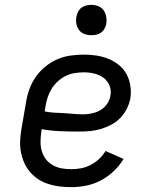

<svg xmlns="http://www.w3.org/2000/svg" viewBox="-20 -763 640 791"><path d="M273 8Q249 8 225 5Q201 2 179 -5Q157 -12 138 -24.5Q119 -37 104.5 -53.5Q90 -70 80.5 -91Q71 -112 66.5 -135Q62 -158 63 -182Q64 -206 68 -230L87 -340Q91 -367 100.5 -394Q110 -421 126.5 -445Q143 -469 166 -488Q189 -507 215.5 -518.5Q242 -530 270 -534Q298 -538 325 -538Q352 -538 378 -534Q404 -530 427 -520.5Q450 -511 469.5 -495.5Q489 -480 501 -458Q513 -436 517 -410Q521 -384 517 -358Q513 -336 502.5 -315Q492 -294 475.5 -277Q459 -260 438 -249Q417 -238 395 -231.5Q373 -225 351 -223Q329 -221 307 -221Q268 -221 229 -222.5Q190 -224 152 -231L150 -218Q147 -198 147 -178Q147 -158 152.5 -139.5Q158 -121 169.5 -106.5Q181 -92 197.5 -82.5Q214 -73 233.5 -69.5Q253 -66 273 -66Q293 -66 313 -69.5Q333 -73 352.5 -83Q372 -93 388 -108Q404 -123 415 -141L489 -108Q472 -80 447.5 -57Q423 -34 394 -19Q365 -4 334 2Q303 8 273 8ZM320 -292Q332 -292 344.5 -293.5Q357 -295 369 -298.5Q381 -302 392.5 -308.5Q404 -315 413 -324.5Q422 -334 427.5 -345.5Q433 -357 435 -369Q438 -383 435 -397.5Q432 -412 424.5 -423.5Q417 -435 406 -443Q395 -451 381.5 -456Q368 -461 353.5 -463Q339 -465 325 -465Q307 -465 288 -462Q269 -459 251.5 -450.5Q234 -442 219 -428.5Q204 -415 193.5 -398.5Q183 -382 177 -364Q171 -346 168 -328L164 -304Q183 -300 202.5 -299Q222 -298 242 -297Q262 -296 281.5 -294Q301 -292 320 -292ZM356 -618Q341 -618 327.5 -623Q314 -628 305.5 -639.5Q297 -651 294.5 -665.5Q292 -680 295 -695Q297 -705 302 -715Q307 -725 316 -731.5Q325 -738 335.5 -740.5Q346 -743 356 -743Q371 -743 385 -737.5Q399 -732 407 -720.5Q415 -709 417.5 -694.5Q420 -680 418 -665Q416 -655 410.5 -645Q405 -635 396 -628.5Q387 -622 376.5 -620Q366 -618 356 -618Z"/></svg>

Font: Iosevka Curly Slab Extended
Style: Italic
Weight: 400
Width: 7
Italic angle: -9°
Monospace: yes
Designer: Belleve Invis
Foundry: Belleve Invis
Version: Version 11.1.0; ttfautohint (v1.8.3)